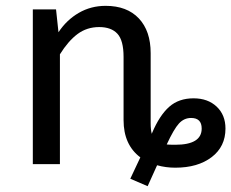

<svg xmlns="http://www.w3.org/2000/svg" viewBox="-20 -559 788 654"><path d="M639.2 -224.1Q688 -224.1 718 -195.8Q748 -167.5 748 -121.1Q748 -59.6 700.9 -23.7Q653.8 12.2 577.1 12.2Q544.9 12.2 515.1 3.9L482.9 75.2L423.8 49.8L458 -22.9Q400.9 -65.9 400.9 -149.9V-365.2Q400.9 -421.4 379.9 -444.1Q358.9 -466.8 317.9 -466.8Q275.9 -466.8 244.1 -443.1Q212.4 -419.4 184.1 -374V0H91.8V-526.9H170.9L179.2 -449.2Q207 -491.2 248.3 -515.1Q289.6 -539.1 339.8 -539.1Q412.6 -539.1 452.9 -496.3Q493.2 -453.6 493.2 -377.9V-140.1Q493.2 -116.2 497.1 -103L498 -106Q523.4 -166 556.2 -195.1Q588.9 -224.1 639.2 -224.1ZM577.1 -65.9Q667 -65.9 667 -121.1Q667 -157.2 630.9 -157.2Q606.9 -157.2 589.6 -138.4Q572.3 -119.6 547.9 -66.9Q555.7 -65.9 577.1 -65.9Z"/></svg>

Font: FiraGO
Style: Regular
Weight: 400
Designer: bBox Type
Foundry: bBox Type GmbH
Version: Version 1.001;PS 001.001;hotconv 1.0.88;makeotf.lib2.5.64775